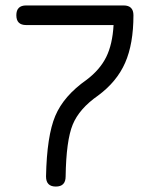

<svg xmlns="http://www.w3.org/2000/svg" viewBox="-20 -685 550 705"><path d="M149 -37Q152 -186 183 -259.5Q214 -333 298 -392Q347 -429 370 -475.5Q393 -522 397 -593H76Q40 -593 40 -629Q40 -665 76 -665H434Q470 -665 470 -629Q470 -524 439.5 -454.5Q409 -385 340 -334Q271 -286 247 -227.5Q223 -169 221 -37Q221 0 185 0Q149 0 149 -37Z"/></svg>

Font: Jura SemiBold
Style: Regular
Weight: 600
Designer: Daniel Johnson, Alexei Vanyashin
Foundry: Daniel Johnson
Version: Version 5.103